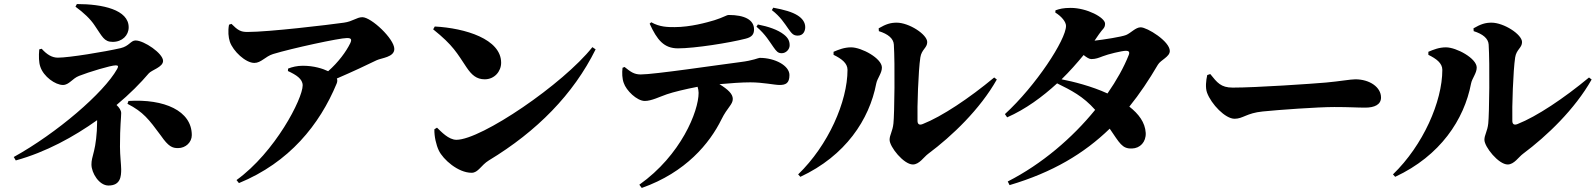

<svg xmlns="http://www.w3.org/2000/svg" viewBox="-20 -846 7890 949"><path d="M360 -826 353 -813C394 -783 427 -752 448 -720C486 -665 494 -639 537 -639C584 -639 616 -671 616 -711C616 -798 487 -826 360 -826ZM615 -347 610 -333C689 -292 715 -257 775 -176C813 -121 832 -114 860 -114C898 -114 928 -143 928 -178C928 -299 791 -358 615 -347ZM460 -244C460 -184 452 -128 445 -101C436 -66 432 -53 432 -33C432 9 470 71 516 71C576 71 579 26 579 -9C579 -30 573 -79 573 -121C573 -227 579 -263 579 -287C579 -300 570 -314 556 -327C622 -382 676 -437 715 -483C729 -500 786 -514 786 -545C786 -582 692 -646 650 -646C626 -646 619 -618 576 -608C497 -590 322 -561 266 -561C238 -561 213 -575 186 -605L174 -602C171 -568 172 -537 179 -517C195 -467 254 -426 291 -426C322 -426 337 -458 371 -471C419 -490 528 -523 552 -523C565 -523 566 -518 559 -505C493 -387 261 -188 48 -70L58 -53C207 -94 345 -170 460 -252Z M1403 -495C1444 -476 1476 -456 1476 -424C1476 -358 1340 -94 1149 44L1161 59C1410 -43 1560 -230 1644 -433C1648 -443 1648 -451 1645 -458C1724 -492 1796 -526 1841 -548C1866 -560 1929 -563 1929 -604C1929 -654 1815 -761 1771 -761C1743 -761 1724 -740 1680 -734C1602 -723 1309 -688 1203 -688C1170 -688 1156 -696 1124 -728L1112 -724C1106 -693 1109 -661 1116 -640C1132 -593 1194 -535 1237 -535C1271 -535 1291 -567 1330 -579C1422 -607 1657 -658 1695 -658C1714 -658 1721 -653 1711 -632C1691 -591 1653 -539 1602 -494C1575 -507 1531 -521 1477 -521C1449 -521 1424 -515 1404 -507Z M2129 -715 2121 -701C2221 -621 2239 -583 2286 -513C2311 -476 2335 -454 2376 -454C2424 -454 2457 -493 2457 -536C2457 -653 2279 -707 2129 -715ZM2908 -613C2764 -431 2359 -155 2236 -155C2197 -155 2160 -196 2140 -215L2127 -207C2126 -172 2136 -129 2149 -102C2170 -58 2244 8 2311 8C2344 8 2357 -29 2396 -53C2634 -197 2814 -380 2924 -602Z M3803 -613C3818 -592 3825 -583 3844 -583C3865 -583 3883 -602 3883 -622C3883 -644 3875 -659 3855 -675C3825 -699 3777 -715 3726 -725L3719 -714C3764 -676 3785 -638 3803 -613ZM3877 -703C3894 -679 3902 -670 3923 -670C3950 -670 3960 -692 3960 -712C3960 -735 3946 -755 3922 -770C3895 -787 3856 -798 3802 -808L3795 -796C3837 -764 3858 -730 3877 -703ZM3666 -655C3698 -663 3707 -678 3707 -701C3707 -748 3660 -772 3582 -772C3571 -772 3556 -760 3511 -746C3474 -735 3393 -712 3314 -712C3281 -712 3241 -712 3199 -736L3191 -729C3228 -648 3262 -607 3331 -607C3413 -607 3585 -634 3666 -655ZM3152 83C3370 6 3488 -138 3546 -256C3575 -315 3602 -329 3602 -357C3602 -382 3578 -404 3536 -430C3592 -435 3646 -439 3689 -439C3751 -439 3808 -426 3833 -426C3863 -426 3882 -434 3882 -475C3882 -522 3810 -560 3735 -560C3728 -560 3704 -547 3638 -539C3528 -525 3214 -478 3147 -478C3113 -478 3096 -492 3067 -515L3057 -511C3054 -486 3055 -457 3063 -436C3075 -399 3128 -347 3167 -347C3200 -347 3241 -368 3276 -380C3308 -391 3370 -406 3428 -417C3431 -407 3433 -396 3433 -387C3433 -296 3346 -79 3140 67Z M4323 -706 4324 -692C4369 -678 4396 -656 4398 -626C4404 -529 4401 -281 4396 -236C4392 -197 4377 -179 4377 -155C4377 -120 4447 -33 4492 -33C4524 -33 4546 -70 4568 -86C4686 -174 4824 -306 4907 -453L4894 -463C4770 -360 4635 -270 4541 -233C4524 -226 4515 -232 4515 -249C4513 -318 4519 -497 4529 -562C4535 -602 4563 -609 4563 -638C4563 -676 4473 -734 4412 -734C4382 -734 4359 -727 4323 -706ZM4100 -575C4139 -556 4169 -534 4169 -501C4169 -344 4074 -128 3925 16L3936 28C4159 -76 4277 -255 4311 -433C4316 -459 4339 -484 4339 -512C4339 -558 4238 -612 4187 -612C4153 -612 4126 -601 4100 -590Z M4961 51 4970 69C5183 6 5338 -87 5465 -210C5514 -139 5526 -110 5575 -112C5615 -113 5645 -144 5643 -189C5640 -241 5608 -283 5562 -319C5613 -382 5659 -451 5703 -526C5717 -550 5762 -565 5762 -594C5762 -642 5650 -711 5618 -711C5593 -711 5570 -683 5546 -673C5524 -664 5435 -650 5390 -645L5412 -677C5430 -704 5442 -706 5442 -729C5442 -759 5353 -807 5272 -807C5235 -807 5217 -802 5197 -795L5196 -784C5227 -765 5249 -738 5249 -718C5249 -650 5100 -422 4947 -282L4958 -266C5049 -306 5132 -367 5205 -434C5274 -400 5334 -370 5393 -303C5281 -165 5130 -35 4961 51ZM5227 -454C5267 -493 5303 -534 5336 -574C5351 -562 5364 -554 5374 -554C5396 -554 5410 -560 5431 -568C5456 -578 5525 -595 5546 -595C5559 -595 5565 -589 5559 -574C5535 -513 5499 -449 5454 -384C5376 -420 5284 -443 5227 -454Z M5962 -480 5947 -475C5941 -448 5937 -413 5946 -388C5967 -331 6036 -259 6082 -259C6124 -259 6141 -287 6221 -295C6299 -303 6493 -317 6575 -317C6651 -317 6686 -314 6728 -314C6774 -314 6806 -329 6806 -364C6806 -415 6750 -454 6679 -454C6655 -454 6601 -444 6534 -438C6466 -432 6189 -413 6073 -413C6014 -413 5996 -438 5962 -480Z M7263 -706 7264 -692C7309 -678 7336 -656 7338 -626C7344 -529 7341 -281 7336 -236C7332 -197 7317 -179 7317 -155C7317 -120 7387 -33 7432 -33C7464 -33 7486 -70 7508 -86C7626 -174 7764 -306 7847 -453L7834 -463C7710 -360 7575 -270 7481 -233C7464 -226 7455 -232 7455 -249C7453 -318 7459 -497 7469 -562C7475 -602 7503 -609 7503 -638C7503 -676 7413 -734 7352 -734C7322 -734 7299 -727 7263 -706ZM7040 -575C7079 -556 7109 -534 7109 -501C7109 -344 7014 -128 6865 16L6876 28C7099 -76 7217 -255 7251 -433C7256 -459 7279 -484 7279 -512C7279 -558 7178 -612 7127 -612C7093 -612 7066 -601 7040 -590Z"/></svg>

Font: Source Han Serif KR Heavy
Style: Regular
Weight: 900
Designer: Ryoko NISHIZUKA 西塚涼子 (kana & ideographs); Frank Grießhammer (Latin, Greek & Cyrillic); Wenlong ZHANG 张文龙 (bopomofo); San
Foundry: Adobe
Version: Version 2.001;hotconv 1.1.0;makeotfexe 2.6.0